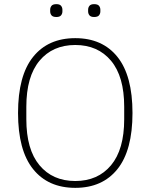

<svg xmlns="http://www.w3.org/2000/svg" viewBox="-20 -894 726 926"><path d="M343 12Q212 12 139.5 -78.5Q67 -169 67 -349Q67 -529 139.5 -619.5Q212 -710 343 -710Q474 -710 546.5 -619.5Q619 -529 619 -349Q619 -169 546.5 -78.5Q474 12 343 12ZM343 -21Q452 -21 515.5 -97Q579 -173 579 -319V-379Q579 -525 515.5 -601Q452 -677 343 -677Q234 -677 170.5 -601Q107 -525 107 -379V-319Q107 -173 170.5 -97Q234 -21 343 -21ZM252 -812Q235 -812 228.5 -820Q222 -828 222 -839V-847Q222 -858 228.5 -866Q235 -874 252 -874Q268 -874 274.5 -866Q281 -858 281 -847V-839Q281 -828 274.5 -820Q268 -812 252 -812ZM434 -812Q418 -812 411.5 -820Q405 -828 405 -839V-847Q405 -858 411.5 -866Q418 -874 434 -874Q451 -874 457.5 -866Q464 -858 464 -847V-839Q464 -828 457.5 -820Q451 -812 434 -812Z"/></svg>

Font: IBM Plex Sans Thai Looped ExtraLight
Style: Regular
Weight: 200
Designer: Mike Abbink, Paul van der Laan, Pieter van Rosmalen, Ben Mitchell, Mark Frömberg
Foundry: Bold Monday
Version: Version 1.0